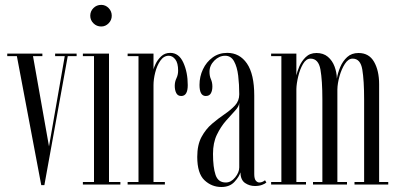

<svg xmlns="http://www.w3.org/2000/svg" viewBox="-20 -738 1585 768"><path d="M145 2.5 47.5 -513.5H9V-523.5H149.5V-513.5H112L176 -152.5L239 -513.5H200.5V-523.5H286.5V-513.5H251L157.5 2.5Z M385 -632Q366.5 -632 353.8 -644.8Q341 -657.5 341 -675Q341 -693 353.8 -705.8Q366.5 -718.5 385 -718.5Q402 -718.5 414.5 -705.8Q427 -693 427 -675Q427 -657.5 414.5 -644.8Q402 -632 385 -632ZM311.5 0V-10H356V-513.5H311.5V-523.5H416V-10H461.5V0Z M490.5 0V-10H534V-513.5H490.5V-523.5H594V-460.5Q595 -466.5 602.5 -482.5Q610 -498.5 624.5 -512.5Q639 -526.5 661 -526.5Q695.5 -526.5 713.2 -487.8Q731 -449 731 -397.5Q731 -354 705 -354Q691 -354 685 -365.8Q679 -377.5 679 -394.5Q679 -411 685.8 -425Q692.5 -439 692.5 -455.5Q692.5 -486 681.2 -500.5Q670 -515 655 -515Q635 -515 621.2 -495Q607.5 -475 600.8 -447.8Q594 -420.5 594 -397.5V-10H639.5V0Z M865.5 10Q826.5 10 797.8 -17.2Q769 -44.5 769 -110.5Q769 -158.5 786 -190Q803 -221.5 828 -242.8Q853 -264 878 -281Q903 -298 920 -316.2Q937 -334.5 937 -361Q937 -400 932.8 -435.2Q928.5 -470.5 916.2 -492.8Q904 -515 880.5 -515Q856.5 -515 837.2 -495.5Q818 -476 818 -451Q818 -433.5 823.8 -420.8Q829.5 -408 829.5 -392Q829.5 -375.5 823.5 -364.8Q817.5 -354 803 -354Q778 -354 778 -398.5Q778 -431.5 791.8 -460.8Q805.5 -490 830.5 -508.2Q855.5 -526.5 889 -526.5Q938.5 -526.5 967.8 -484Q997 -441.5 997 -355.5V-42Q997 -23 1003.2 -15.5Q1009.5 -8 1017.5 -8Q1024 -8 1030.5 -11Q1037 -14 1040 -17L1045.5 -8Q1040.5 -3 1028.2 1.5Q1016 6 999.5 6Q978 6 960.2 -6Q942.5 -18 941.5 -48.5Q937 -31.5 918 -10.8Q899 10 865.5 10ZM883 -8Q904 -8 920.5 -28.2Q937 -48.5 937 -68.5V-326.5Q936 -312 920 -295Q904 -278 883.5 -254.5Q863 -231 847.5 -199Q832 -167 832 -122.5Q832 -69 842.2 -38.5Q852.5 -8 883 -8Z M1064.5 0V-10H1105.5V-513.5H1064.5V-523.5H1165.5V-436.5Q1168.5 -451 1177.2 -472Q1186 -493 1202.8 -509.5Q1219.5 -526 1246 -526Q1273.5 -526 1291.5 -510.8Q1309.5 -495.5 1318.2 -472Q1327 -448.5 1327.5 -423.5Q1331 -446 1341 -469.8Q1351 -493.5 1368.8 -509.8Q1386.5 -526 1414 -526Q1456 -526 1476.2 -490.8Q1496.5 -455.5 1496.5 -401V-10H1533V0H1398V-10H1436.5V-340Q1436.5 -416 1429.2 -459.8Q1422 -503.5 1390.5 -503.5Q1373 -503.5 1359.5 -482.5Q1346 -461.5 1338 -433Q1330 -404.5 1329.5 -380.5V-10H1368V0H1232V-10H1269.5V-340Q1269.5 -416 1261.8 -459.8Q1254 -503.5 1222 -503.5Q1204.5 -503.5 1192 -482Q1179.5 -460.5 1172.8 -432Q1166 -403.5 1165.5 -382V-10H1204V0Z"/></svg>

Font: Imbue 100pt Light
Style: Regular
Weight: 300
Designer: Tyler Finck
Foundry: Etcetera Type Company
Version: Version 1.102; ttfautohint (v1.8.3)